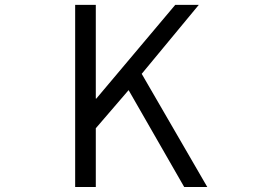

<svg xmlns="http://www.w3.org/2000/svg" viewBox="-20 -752 1040 772"><path d="M282.2 0V-732.4H365.2V-355.5H367.2L684.6 -732.4H779.3L549.8 -455.1L813.5 0H720.7L497.1 -389.6L365.2 -236.3V0Z"/></svg>

Font: Gen Shin Gothic Monospace Normal
Style: Regular
Weight: 350
Designer: [Source Han Sans]
Ryoko NISHIZUKA  (kana & ideographs); Paul D. Hunt (Latin, Greek & Cyrillic); Wenlong ZHANG  (bopomofo
Version: Version 1.002.20150607